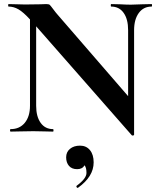

<svg xmlns="http://www.w3.org/2000/svg" viewBox="-20 -645 775 941"><path d="M723.1 -612.8Q683.1 -612.8 660.2 -581.3Q637.2 -549.8 637.2 -497.1V15.1Q637.2 18.1 632.6 19Q627.9 20 626 18.1L157.2 -516.1V-127Q157.2 -73.7 179.2 -43Q201.2 -12.2 240.2 -12.2Q242.2 -12.2 242.2 -6.1Q242.2 0 240.2 0Q212.4 0 196.8 -1L143.1 -2L81.1 -1Q64 0 32.2 0Q29.3 0 29.1 -6.1Q28.8 -12.2 32.2 -12.2Q76.2 -12.2 101.6 -43.2Q127 -74.2 127 -127V-549.8Q93.8 -585.9 70.3 -599.4Q46.9 -612.8 22 -612.8Q20 -612.8 20 -618.9Q20 -625 22 -625L64 -624Q77.1 -623 102.1 -623L178.2 -624Q192.4 -625 206.1 -625Q219.7 -625 223.9 -621.1Q228 -617.2 241.5 -599.1Q254.9 -581.1 262.2 -573.2L607.9 -173.8V-497.1Q607.9 -551.3 585.9 -582Q564 -612.8 524.9 -612.8Q522.9 -612.8 522.9 -618.9Q522.9 -625 524.9 -625L567.9 -624Q600.1 -622.1 621.1 -622.1Q642.1 -622.1 678.2 -624L723.1 -625Q725.1 -625 725.1 -618.9Q725.1 -612.8 723.1 -612.8ZM439 150.9Q439 220.2 362.8 274.9L360.8 275.9Q356.9 275.9 355 271.5Q353 267.1 356 265.1Q403.8 230 403.8 202.6Q403.8 175.3 394 165Q384.3 184.1 358.2 184.1Q332 184.1 318.1 168Q304.2 151.9 304.2 126Q304.2 100.1 323 84.5Q341.8 68.8 372.3 68.8Q402.8 68.8 420.9 90.8Q439 112.8 439 150.9Z"/></svg>

Font: Cormorant-Bold
Style: Bold
Weight: 700
Designer: Christian Thalmann (Catharsis Fonts)
Version: Version 3.000